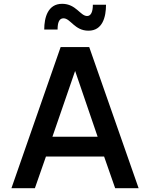

<svg xmlns="http://www.w3.org/2000/svg" viewBox="-20 -987 787 1007"><path d="M444 -826C518 -826 536 -898 536 -962H467C467 -925 457 -903 437 -903C401 -903 379 -967 306 -967C231 -967 212 -895 212 -832H282C282 -868 290 -891 313 -891C350 -891 371 -826 444 -826ZM163 0 221 -166H526L584 0H707L448 -740H298L40 0ZM374 -615 492 -270H255Z"/></svg>

Font: Be Vietnam Pro Medium
Style: Regular
Weight: 500
Designer: Lam Bao, Tony Le, Vietanh Nguyen
Foundry: Yellow Type Foundry
Version: Version 1.002